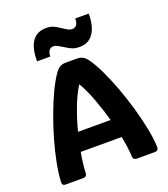

<svg xmlns="http://www.w3.org/2000/svg" viewBox="-165 -1057 1030 1174"><g transform="rotate(-20 349.5 -470.0)"><path d="M455.1 -661.6Q481.9 -624 510 -564.7Q538.1 -505.4 564.5 -434.6Q590.8 -363.8 612.1 -289.8Q633.3 -215.8 647 -147.5Q660.6 -79.1 662.6 -25.9Q663.1 0 639.2 0H521Q498 0 497.1 -22.9Q495.1 -77.6 479.5 -155.8H212.9Q199.2 -79.6 197.3 -22.9Q196.3 0 172.4 0H56.6Q47.9 0 42 -5.1Q36.1 -10.3 36.6 -22.9Q39.1 -77.1 52.5 -146.2Q65.9 -215.3 87.4 -289.6Q108.9 -363.8 135.3 -434.8Q161.6 -505.9 189.9 -564.9Q218.3 -624 245.1 -661.6Q259.3 -681.6 275.1 -690.9Q291 -700.2 314.5 -700.2H384.8Q408.7 -700.2 424.8 -690.9Q440.9 -681.6 455.1 -661.6ZM344.7 -545.9Q312.5 -494.6 285.6 -423.3Q258.8 -352.1 239.3 -276.9H451.2Q430.7 -352.1 403.8 -423.3Q377 -494.6 347.7 -545.9ZM428.2 -761.2Q399.9 -761.2 381.8 -768.3Q363.8 -775.4 341.3 -790Q318.8 -804.2 303.5 -812.3Q288.1 -820.3 275.4 -820.3Q258.3 -820.3 248 -806.6Q237.8 -793 237.8 -767.6H151.4Q151.4 -940.4 273.4 -940.4Q302.2 -940.4 320.1 -931.6Q337.9 -922.9 359.4 -908.7Q382.3 -893.1 395 -886.2Q407.7 -879.4 421.4 -879.4Q460.4 -879.4 460.4 -934.1H548.3Q548.3 -851.6 517.3 -806.4Q486.3 -761.2 428.2 -761.2Z"/></g></svg>

Font: ADLaM Display
Style: Regular
Weight: 400
Designer: Mark Jamra, Neil Patel, Concept: Andrew Footit
Foundry: Microsoft
Version: Version 2.000; ttfautohint (v1.8.4.7-5d5b);gftools[0.9.28]